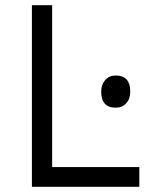

<svg xmlns="http://www.w3.org/2000/svg" viewBox="-20 -720 606 740"><path d="M103 0V-700H181V-76H517V0ZM426 -305Q370 -305 370 -367Q370 -394 385.5 -411.5Q401 -429 426 -429Q482 -429 482 -367Q482 -339 466.5 -322Q451 -305 426 -305Z"/></svg>

Font: Lexend Deca Light
Style: Regular
Weight: 300
Designer: Bonnie Shaver-Troup, Thomas Jockin
Foundry: Lexend
Version: Version 1.008; ttfautohint (v1.8.4.7-5d5b)